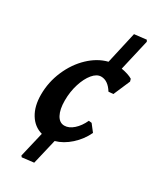

<svg xmlns="http://www.w3.org/2000/svg" viewBox="-206 -727 796 954"><g transform="rotate(30 192.0 -249.5)"><path d="M308 -163 339 -123Q317 -76 277.5 -40.5Q238 -5 194 7L160 151L93 159L87 152L121 8Q74 -5 47 -49Q20 -93 20 -159Q20 -231 48.5 -297Q77 -363 125 -408.5Q173 -454 229 -468L270 -650L339 -658L344 -649L303 -471Q344 -464 367 -450L371 -436L330 -341L303 -339Q274 -386 235 -386Q210 -386 187.5 -359Q165 -332 151 -287.5Q137 -243 137 -193Q137 -142 153 -112.5Q169 -83 197 -83Q223 -83 248.5 -105.5Q274 -128 291 -165Z"/></g></svg>

Font: Alegreya
Style: Bold Italic
Weight: 700
Italic angle: -7°
Designer: Juan Pablo del Peral
Foundry: Huerta Tipografica
Version: Version 2.007; ttfautohint (v1.6)